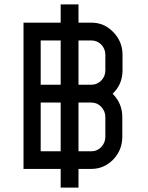

<svg xmlns="http://www.w3.org/2000/svg" viewBox="-20 -769 675 873"><path d="M537.1 -449.2Q537.1 -385.7 492.2 -342.8Q536.1 -298.8 536.1 -236.3V-147.5Q536.1 -86.9 495.1 -43.9Q453.1 -1 395.5 -1H86.9V-666H395.5Q454.1 -666 495.1 -623Q537.1 -580.1 537.1 -519.5ZM165 -585V-383.8H395.5Q421.9 -383.8 440.4 -402.8Q459 -421.9 459 -449.2V-519.5Q459 -546.9 440.4 -566.4Q421.9 -585 395.5 -585ZM459 -236.3Q459 -263.7 440.4 -283.2Q421.9 -302.7 395.5 -302.7H165V-81.1H395.5Q421.9 -81.1 440.4 -100.6Q459 -120.1 459 -147.5ZM255.9 -749H336.9V84H255.9Z"/></svg>

Font: BF_TEXT
Style: Regular
Weight: 400
Foundry: EA DICE
Version: Version 1.404